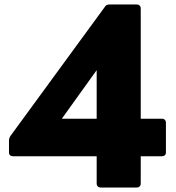

<svg xmlns="http://www.w3.org/2000/svg" viewBox="-20 -792 783 854"><path d="M428 42H588C599 42 606 35 606 24V-97H700C711 -97 718 -103 718 -114V-246C718 -257 711 -264 700 -264H606V-754C606 -765 599 -772 588 -772H467C458 -772 450 -769 446 -761L27 -188C22 -181 20 -174 20 -166V-114C20 -103 27 -97 38 -97H410V24C410 35 417 42 428 42ZM255 -264 410 -480V-264Z"/></svg>

Font: LINE Seed JP_OTF ExtraBold
Style: Regular
Weight: 800
Designer: LY Corporation & Fontrix & Fontworks
Version: Version 1.013